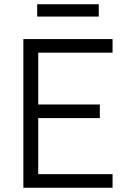

<svg xmlns="http://www.w3.org/2000/svg" viewBox="-20 -884 600 904"><path d="M90 -700H510V-636H160V-392H450V-328H160V-64H510V0H90ZM155 -864H445V-806H155Z"/></svg>

Font: Retni Sans
Style: Regular
Weight: 400
Designer: Vitaly Kuzmin
Foundry: ParaType Ltd.
Version: Version 1.00;March 2, 2019;FontCreator 11.5.0.2425 64-bit; t